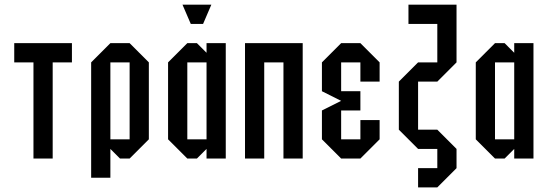

<svg xmlns="http://www.w3.org/2000/svg" viewBox="-20 -687 2373 832"><path d="M208.3 0H125V-416.7H41.7V-500H291.7V-416.7H208.3Z M458.3 -416.7V-83.3H541.7V-416.7ZM458.3 -500H541.7L625 -416.7V-83.3L541.7 0H500L458.3 -41.7V83.3H375V-416.7Z M875 -41.7 833.3 0H791.7L708.3 -83.3V-416.7L791.7 -500H833.3L875 -458.3V-500H958.3V0H875ZM875 -416.7H791.7V-83.3H875ZM806.7 -583.3 770.8 -666.7H895.8L860 -583.3Z M1125 0H1041.7V-500H1291.7V0H1208.3V-416.7H1125Z M1625 -83.3 1541.7 0H1458.3L1375 -83.3V-208.3L1458.3 -250L1375 -291.7V-416.7L1458.3 -500H1541.7L1625 -416.7V-333.3H1541.7V-416.7H1458.3V-291.7H1541.7V-208.3H1458.3V-83.3H1541.7V-166.7H1625Z M1875 -41.7H1791.7L1708.3 -125V-333.3L1791.7 -416.7H1875V-583.3H1750V-666.7H1958.3V-416.7L1875 -333.3H1791.7V-125H1875L1958.3 -41.7V41.7L1875 125H1791.7V41.7H1875Z M2208.3 -41.7 2166.7 0H2125L2041.7 -83.3V-416.7L2125 -500H2166.7L2208.3 -458.3V-500H2291.7V0H2208.3ZM2208.3 -416.7H2125V-83.3H2208.3Z"/></svg>

Font: Yulong
Style: Regular
Weight: 400
Designer: GGBotNet
Foundry: f0n7.com
Version: 1.00